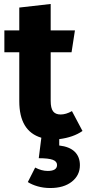

<svg xmlns="http://www.w3.org/2000/svg" viewBox="-20 -684 435 966"><path d="M382 147Q382 198 341.5 230Q301 262 233 262Q199 262 169.5 253.5Q140 245 120 232L157 159Q189 176 220 176Q267 176 267 146Q267 128 245.5 120Q224 112 175 112L188 9Q77 -24 77 -175V-421H2V-531H77V-646L235 -664V-531H357L340 -421H235V-177Q235 -140 247 -124Q259 -108 285 -108Q312 -108 342 -125L395 -25Q349 7 278 16V48Q330 54 356 79.5Q382 105 382 147Z"/></svg>

Font: FiraGOUPP
Style: Bold
Weight: 700
Designer: bBox Type
Foundry: bBox Type GmbH
Version: Version 1.001